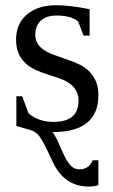

<svg xmlns="http://www.w3.org/2000/svg" viewBox="-20 -491 429 728"><path d="M353 -128.9Q353 -60.5 309.8 -25.4Q266.6 9.8 182.1 9.8H179.2Q193.4 29.8 203.6 54.4Q213.9 79.1 224.4 100.6Q234.9 122.1 247.8 136.5Q260.7 150.9 280.8 150.9Q303.2 150.9 315.4 139.6Q327.6 128.4 331.1 116.7H353V210.9Q339.4 216.3 315.9 216.3Q268.1 216.3 233.6 191.4Q199.2 166.5 177.2 117.2Q146.5 49.3 131.1 28.1Q115.7 6.8 93.3 1.5L42 -13.2V-126H64L87.9 -62Q124.5 -28.8 183.1 -28.8Q277.8 -28.8 277.8 -109.9Q277.8 -169.4 203.1 -194.8L159.7 -209Q110.4 -225.1 87.9 -241.7Q65.4 -258.3 53.2 -282.5Q41 -306.6 41 -340.8Q41 -401.4 82.3 -436.3Q123.5 -471.2 193.8 -471.2Q244.1 -471.2 319.8 -456.1V-356H296.9L276.4 -409.2Q250.5 -432.1 194.8 -432.1Q155.3 -432.1 134.5 -412.6Q113.8 -393.1 113.8 -359.9Q113.8 -332 132.6 -313Q151.4 -293.9 189.5 -281.2Q261.2 -256.8 283.2 -245.6Q305.2 -234.4 320.6 -218Q335.9 -201.7 344.5 -180.7Q353 -159.7 353 -128.9Z"/></svg>

Font: Tinos
Style: Regular
Weight: 400
Designer: Steve Matteson
Foundry: Monotype Imaging Inc.
Version: Version 1.23